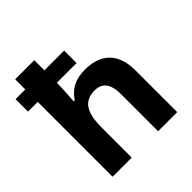

<svg xmlns="http://www.w3.org/2000/svg" viewBox="-201 -909 1059 1059"><g transform="rotate(-45 328.5 -380.0)"><path d="M387 -526C315 -526 262 -499 229 -446H220C225 -505 227 -548 227 -575V-584H381V-681H227V-760H78V-681H2V-584H78V0H227V-227C227 -334 249 -407 345 -407C404 -407 433 -368 433 -289V0H582V-326C582 -455 515 -526 387 -526Z"/></g></svg>

Font: Passageway
Style: Regular
Weight: 700
Foundry: Ascender Corporation
Version: Version 1.11